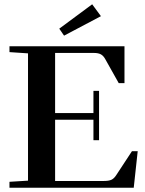

<svg xmlns="http://www.w3.org/2000/svg" viewBox="-20 -880 678 900"><path d="M280.3 -712.9 257.8 -745.6 412.1 -859.9 453.1 -804.2ZM24.4 0V-27.8L111.3 -33.2V-629.9L24.4 -635.7V-663.1H563.5V-490.2H536.6L473.6 -602.5Q464.8 -618.7 452.9 -625.2Q440.9 -631.8 420.9 -631.8H238.3V-350.1H418V-454.1H444.3V-222.7H418V-318.8H238.3V-31.7H467.8Q489.3 -31.7 501.7 -37.1Q514.2 -42.5 524.9 -59.1L598.6 -171.4H625.5L606.9 0Z"/></svg>

Font: Elstob 18pt SemiBold
Style: Regular
Weight: 600
Designer: Peter S. Baker
Version: Version 1.015